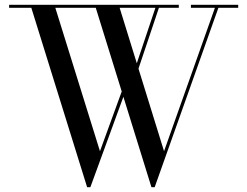

<svg xmlns="http://www.w3.org/2000/svg" viewBox="-20 -770 1030 800"><path d="M343 10 110.5 -737.5H18V-750H725V-737.5H478.5L663.5 -140L875.5 -737.5H775.5V-750H972.5V-737.5H890L624.5 10H611L379 -737.5H210.5L396.5 -140L498 -418.5L505 -396.5L356.5 10ZM553.5 -473.5 542.5 -484 630 -745 643.5 -741.5Z"/></svg>

Font: Bodoni Moda 18pt
Style: Regular
Weight: 400
Designer: Owen Earl
Foundry: indestructible type
Version: Version 2.005